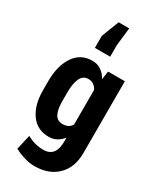

<svg xmlns="http://www.w3.org/2000/svg" viewBox="-255 -907 996 1200"><g transform="rotate(30 242.5 -307.0)"><path d="M26.4 -289.1Q26.4 -400.4 72.3 -468.8Q118.2 -538.1 203.1 -538.1Q238.3 -538.1 264.6 -520.5Q292 -502.9 311.5 -468.8Q314.5 -489.3 320.3 -528.3Q350.6 -528.3 441.4 -528.3Q441.4 -398.4 441.4 -10.7Q441.4 93.8 380.9 153.3Q320.3 213.9 214.8 213.9Q180.7 213.9 142.6 202.1Q104.5 191.4 70.3 172.9Q79.1 136.7 94.7 66.4Q123 82 152.3 89.8Q180.7 97.7 214.8 97.7Q257.8 97.7 280.3 69.3Q301.8 42 301.8 -10.7Q301.8 -20.5 301.8 -41Q282.2 -15.6 257.8 -2.9Q233.4 10.7 202.1 10.7Q118.2 10.7 72.3 -53.7Q26.4 -118.2 26.4 -223.6Q26.4 -229.5 26.4 -240.2Q26.4 -252 26.4 -289.1ZM165 -223.6Q165 -166 181.6 -133.8Q198.2 -101.6 237.3 -101.6Q258.8 -101.6 275.4 -109.4Q292 -118.2 301.8 -135.7Q301.8 -218.8 301.8 -385.7Q292 -405.3 275.4 -416Q259.8 -426.8 238.3 -426.8Q199.2 -426.8 181.6 -388.7Q165 -351.6 165 -289.1Q165 -266.6 165 -223.6ZM174.8 -702.1Q187.5 -733.4 223.6 -828.1Q243.2 -828.1 299.8 -828.1Q295.9 -794.9 285.2 -698.2Q285.2 -677.7 285.2 -615.2Q257.8 -615.2 174.8 -615.2Q174.8 -636.7 174.8 -702.1Z"/></g></svg>

Font: Noto Sans Hebrew DECATHLON 
Style: Bold
Weight: 400
Designer: Monotype Design Team
Version: Version 2.000;GOOG;noto-fonts:20170220:a8a215d2e889